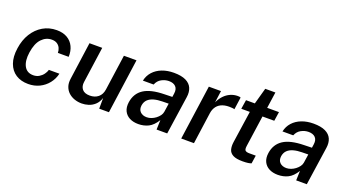

<svg xmlns="http://www.w3.org/2000/svg" viewBox="-52 -1183 3075 1706"><g transform="rotate(20 1485.0 -330.0)"><path d="M238 10Q169.5 10 121 -21.2Q72.5 -52.5 50.8 -112.2Q29 -172 41.5 -256.5Q53 -337 90.5 -397.8Q128 -458.5 186 -492.8Q244 -527 316.5 -527Q375.5 -527 416.2 -503Q457 -479 477.2 -436.5Q497.5 -394 495 -340H393Q393 -363.5 383.5 -384.8Q374 -406 354.2 -419.2Q334.5 -432.5 303.5 -432.5Q248.5 -432.5 207.8 -389.5Q167 -346.5 154 -257.5Q142 -175.5 168 -127Q194 -78.5 254 -78.5Q285 -78.5 308.8 -92.8Q332.5 -107 348 -128.2Q363.5 -149.5 369.5 -171H469Q457 -118.5 424.2 -77.5Q391.5 -36.5 343.8 -13.2Q296 10 238 10Z M744 10Q708 10 675.5 -1.2Q643 -12.5 619 -34.2Q595 -56 583.5 -88Q572 -120 578 -162.5L627.5 -517H748L700 -176.5Q694 -134.5 716 -107.5Q738 -80.5 788.5 -80.5Q835.5 -80.5 867 -106.2Q898.5 -132 905.5 -180.5L953 -517H1072L999.5 0H907.5L908 -101Q893.5 -58.5 866.8 -34.2Q840 -10 808 0Q776 10 744 10Z M1279 10Q1231 10 1196 -8.2Q1161 -26.5 1144.5 -60.8Q1128 -95 1135 -144Q1147.5 -229.5 1213.5 -273Q1279.5 -316.5 1409.5 -318.5L1482.5 -320.5L1487.5 -355.5Q1493.5 -398 1471.2 -420.5Q1449 -443 1405.5 -442.5Q1370.5 -442 1337.2 -424Q1304 -406 1288.5 -367H1187Q1197.5 -416.5 1230 -452.5Q1262.5 -488.5 1312.5 -507.8Q1362.5 -527 1423.5 -527Q1494.5 -527 1536.8 -506.5Q1579 -486 1595 -449Q1611 -412 1603.5 -362.5L1550.5 0H1450L1453 -90.5Q1417.5 -32.5 1374.2 -11.2Q1331 10 1279 10ZM1329.5 -72.5Q1351 -72.5 1372.8 -80.8Q1394.5 -89 1413.2 -103.2Q1432 -117.5 1444.8 -135Q1457.5 -152.5 1460.5 -171.5L1472.5 -253L1413 -252Q1369 -251.5 1334.2 -242Q1299.5 -232.5 1278 -211.8Q1256.5 -191 1251 -156.5Q1245.5 -117 1268 -94.8Q1290.5 -72.5 1329.5 -72.5Z M1683 0 1756 -517H1871L1855.5 -405Q1873 -443.5 1899 -470.8Q1925 -498 1957.8 -512.5Q1990.5 -527 2026.5 -527Q2035.5 -527 2043 -526Q2050.5 -525 2054.5 -522.5L2038 -406Q2033 -408.5 2025 -409.5Q2017 -410.5 2011 -410.5Q1962.5 -414.5 1927.5 -402.8Q1892.5 -391 1872 -365Q1851.5 -339 1845.5 -300.5L1803.5 0Z M2263 4Q2203.5 4 2172.8 -12.2Q2142 -28.5 2133.5 -58.5Q2125 -88.5 2131 -130L2175 -431H2094L2107.5 -517H2191L2233.5 -670.5H2329.5L2307.5 -517.5H2419L2406 -431H2294.5L2252.5 -137Q2247.5 -102.5 2258.8 -93Q2270 -83.5 2296.5 -83.5H2357.5L2346 -6.5Q2336 -2.5 2316 0.8Q2296 4 2263 4Z M2599 10Q2551 10 2516 -8.2Q2481 -26.5 2464.5 -60.8Q2448 -95 2455 -144Q2467.5 -229.5 2533.5 -273Q2599.5 -316.5 2729.5 -318.5L2802.5 -320.5L2807.5 -355.5Q2813.5 -398 2791.2 -420.5Q2769 -443 2725.5 -442.5Q2690.5 -442 2657.2 -424Q2624 -406 2608.5 -367H2507Q2517.5 -416.5 2550 -452.5Q2582.5 -488.5 2632.5 -507.8Q2682.5 -527 2743.5 -527Q2814.5 -527 2856.8 -506.5Q2899 -486 2915 -449Q2931 -412 2923.5 -362.5L2870.5 0H2770L2773 -90.5Q2737.5 -32.5 2694.2 -11.2Q2651 10 2599 10ZM2649.5 -72.5Q2671 -72.5 2692.8 -80.8Q2714.5 -89 2733.2 -103.2Q2752 -117.5 2764.8 -135Q2777.5 -152.5 2780.5 -171.5L2792.5 -253L2733 -252Q2689 -251.5 2654.2 -242Q2619.5 -232.5 2598 -211.8Q2576.5 -191 2571 -156.5Q2565.5 -117 2588 -94.8Q2610.5 -72.5 2649.5 -72.5Z"/></g></svg>

Font: Public Sans Thin SemiBold
Style: Italic
Weight: 600
Italic angle: -8°
Version: Version 2.001